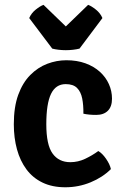

<svg xmlns="http://www.w3.org/2000/svg" viewBox="-20 -759 513 792"><path d="M324 -290Q324.5 -325.5 319 -353Q313.5 -380.5 297.8 -396.2Q282 -412 251 -412Q210 -412 190.5 -371.8Q171 -331.5 171 -246.5Q171 -161.5 196.8 -125.8Q222.5 -90 270 -90Q302 -90 331.5 -104Q361 -118 385.5 -136Q402 -126.5 417.5 -104Q433 -81.5 437.5 -61.5Q403.5 -27.5 353.8 -7Q304 13.5 249.5 13.5Q195.5 13.5 155.5 -5.8Q115.5 -25 89.2 -60.2Q63 -95.5 50 -143Q37 -190.5 37 -246.5Q37 -317.5 55.2 -367.8Q73.5 -418 104.8 -449.5Q136 -481 174.8 -495.8Q213.5 -510.5 253.5 -510.5Q297.5 -510.5 332.5 -497.8Q367.5 -485 392 -462.8Q416.5 -440.5 429.2 -412Q442 -383.5 442 -352Q442 -319 424.8 -302Q407.5 -285 377 -285Q346.5 -285 324 -290ZM195.5 -558.5 100.5 -684.5Q109 -704.5 127.2 -719.2Q145.5 -734 159.5 -739L251.5 -650L343.5 -739Q357.5 -734 375.8 -719.2Q394 -704.5 402.5 -684.5L308 -558.5Q296.5 -555.5 281.8 -553.8Q267 -552 251.5 -552Q236 -552 221.2 -553.8Q206.5 -555.5 195.5 -558.5Z"/></svg>

Font: Signika Light SemiBold
Style: Regular
Weight: 600
Version: Version 2.003;gftools[0.9.32]